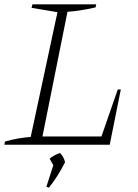

<svg xmlns="http://www.w3.org/2000/svg" viewBox="-23 -665 636 882"><path d="M518 -254H532L481 0H-3L0 -15Q32 -24 61.5 -29Q91 -34 118 -36L241 -609L122 -629L126 -645H419L416 -631Q341 -614 287 -611L172 -38H443ZM190 193 222 94 205 64Q223 48 253 38Q270 56 276 80Q242 147 202 197Z"/></svg>

Font: Piazzolla SC ExtraLight
Style: Italic
Weight: 200
Italic angle: -11.3°
Designer: Juan Pablo del Peral
Foundry: Huerta Tipografica
Version: Version 1.330